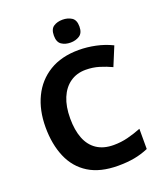

<svg xmlns="http://www.w3.org/2000/svg" viewBox="-167 -1035 975 1152"><g transform="rotate(-20 321.0 -459.0)"><path d="M398 -598Q341 -598 299 -568.5Q257 -539 234.5 -485Q212 -431 212 -355Q212 -280 233 -226.5Q254 -173 297 -144.5Q340 -116 404 -116Q451 -116 494.5 -127Q538 -138 581 -155V-26Q537 -7 490.5 1.5Q444 10 387 10Q273 10 199.5 -35.5Q126 -81 90.5 -164Q55 -247 55 -356Q55 -464 95 -547Q135 -630 212 -677Q289 -724 400 -724Q453 -724 507.5 -712.5Q562 -701 611 -677L561 -556Q525 -573 484.5 -585.5Q444 -598 398 -598ZM371 -928Q404 -928 428.5 -912.5Q453 -897 453 -855Q453 -814 428.5 -798Q404 -782 371 -782Q337 -782 313.5 -798Q290 -814 290 -855Q290 -897 313.5 -912.5Q337 -928 371 -928Z"/></g></svg>

Font: Noto Sans Syriac Eastern
Style: Bold
Weight: 700
Designer: Patrick Giasson and the Monotype Design Team
Foundry: Monotype Imaging Inc.
Version: Version 3.001